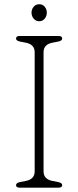

<svg xmlns="http://www.w3.org/2000/svg" viewBox="-20 -866 361 886"><path d="M181 -75Q181 -39 222 -31L248 -26Q267 -22 267 -12Q267 0 250 0H71Q54 0 54 -12Q54 -22 73 -26L99 -31Q140 -39 140 -75V-625Q140 -661 99 -669L73 -674Q54 -678 54 -688Q54 -700 71 -700H250Q267 -700 267 -688Q267 -678 248 -674L222 -669Q181 -661 181 -625ZM161 -768Q145.5 -768 135.5 -779.8Q125.5 -791.5 125.5 -807.5Q125.5 -823.5 135.5 -835Q145.5 -846.5 161 -846.5Q176.5 -846.5 186.2 -835Q196 -823.5 196 -807.5Q196 -791.5 186.2 -779.8Q176.5 -768 161 -768Z"/></svg>

Font: Fraunces 9pt SuperSoft Thin
Style: Regular
Weight: 100
Version: Version 1.000;[b76b70a41]